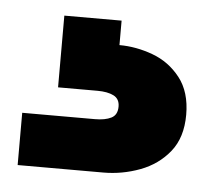

<svg xmlns="http://www.w3.org/2000/svg" viewBox="-33 -42 379 344"><g transform="rotate(5 156.5 130.0)"><path d="M173 37Q203 37 233 48Q263 59 283 84.5Q303 110 303 151Q303 192 282.5 217.5Q262 243 230 255Q198 267 164 267H10V173H141Q159 173 170 167.5Q181 162 181 147Q181 133 170 127.5Q159 122 141 122H70V-7H173Z"/></g></svg>

Font: Poppins
Style: Bold
Weight: 700
Designer: Ninad Kale (Devanagari), Jonny Pinhorn (Latin)
Version: Version 5.002